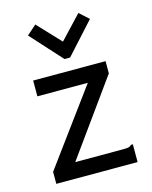

<svg xmlns="http://www.w3.org/2000/svg" viewBox="-107 -764 663 835"><g transform="rotate(-15 225.0 -346.5)"><path d="M42 -54 288 -389H61V-460H387V-405L146 -70H363Q380 -70 387 -72Q394 -74 400 -80H408V0H42ZM133 -693 230 -590 327 -693 369 -655 242 -515H217L90 -655Z"/></g></svg>

Font: Inconsolata SemiCondensed Medium
Style: Regular
Weight: 500
Width: 4
Monospace: yes
Designer: Raph Levien, Cyreal, Brenton Simpson
Foundry: Raph Levien, Cyreal, Google
Version: Version 3.001; ttfautohint (v1.8.2.53-6de2)